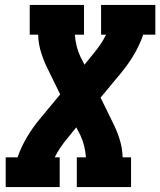

<svg xmlns="http://www.w3.org/2000/svg" viewBox="-20 -755 647 775"><path d="M3 0V-120H51Q65 -161 88 -200Q111 -239 140 -274L223 -374L175 -472Q158 -505 146.5 -541Q135 -577 134 -615H100V-735H319V-615H282Q284 -591 289.5 -568.5Q295 -546 305 -525L321 -494L356 -537Q371 -555 384.5 -574.5Q398 -594 408 -615H388V-735H607V-615H558Q544 -574 521 -535Q498 -496 469 -461L386 -361L434 -263Q451 -230 462.5 -194Q474 -158 475 -120H509V0H290V-120H327Q325 -144 319.5 -166.5Q314 -189 304 -210L288 -241L253 -198Q238 -180 224.5 -160.5Q211 -141 201 -120H221V0Z"/></svg>

Font: Iosevka Curly Slab HvEx
Style: Italic
Weight: 900
Width: 7
Italic angle: -9°
Monospace: yes
Designer: Belleve Invis
Foundry: Belleve Invis
Version: Version 11.1.0; ttfautohint (v1.8.3)